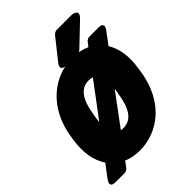

<svg xmlns="http://www.w3.org/2000/svg" viewBox="-288 -1128 1363 1363"><g transform="rotate(-45 394.0 -446.0)"><path d="M707 -634 773 -722C818 -783 749 -778 749 -778H658C647 -778 633 -772 624 -760L601 -730C565 -747 518 -758 465 -758C415 -758 369 -748 324 -730C187 -673 92 -544 65 -371L60 -339C43 -226 60 -135 106 -66L36 27C-9 88 59 84 59 84H151C162 84 177 77 186 65L216 24C254 40 296 48 342 48C392 48 439 38 484 20C622 -37 713 -166 740 -339L745 -371C762 -479 749 -567 707 -634ZM434 -562C448 -562 461 -560 472 -556L279 -299C280 -311 282 -325 284 -339L290 -372C309 -494 354 -562 434 -562ZM372 -148C363 -148 355 -148 347 -150L524 -389C523 -384 523 -378 522 -372L516 -339C497 -216 452 -148 372 -148ZM529 -976C517 -976 503 -969 494 -958L374 -807C326 -746 397 -750 397 -750H512C522 -750 534 -754 542 -762L700 -913C758 -968 682 -976 682 -976Z"/></g></svg>

Font: Asimov Print
Style: EIt
Weight: 500
Designer: Google
Version: Version 2.000980; 2014